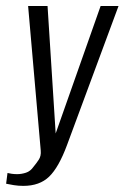

<svg xmlns="http://www.w3.org/2000/svg" viewBox="-28 -611 415 640"><path d="M49.8 8.6Q32.9 8.6 17.7 6.1Q2.5 3.6 -7.6 1.4L-3 -34.4Q2.8 -32.8 11.2 -31.7Q19.6 -30.5 29.6 -30.5Q43.4 -30.5 58.4 -35.3Q73.3 -40 84.1 -55.6Q92.5 -65.6 101 -78.3Q109.5 -91 107.8 -109.1L65.7 -591H130.5L157.7 -164H156.8L307.4 -591H367.1L195.1 -126.7Q167.8 -53.2 135.9 -22.3Q104 8.6 49.8 8.6Z"/></svg>

Font: Alumni Sans Thin
Style: Italic
Weight: 100
Italic angle: -8°
Designer: Robert E. Leuschke
Foundry: Robert E. Leuschke
Version: Version 1.016